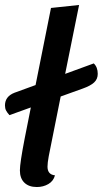

<svg xmlns="http://www.w3.org/2000/svg" viewBox="-59 -732 413 772"><path d="M334 -435Q334 -414 319.5 -400.5Q305 -387 274 -376L185 -344L137 -104Q132 -77 132 -62Q132 -30 162 -27Q156 -4 135.5 8Q115 20 89 20Q57 20 39 2.5Q21 -15 21 -47Q21 -76 40 -174L65 -300L-21 -269Q-30 -279 -34.5 -287.5Q-39 -296 -39 -308Q-39 -344 -1 -359L84 -390L146 -700L259 -712L203 -435L318 -477Q334 -462 334 -435Z"/></svg>

Font: Sansita
Style: Italic
Weight: 400
Italic angle: -11°
Designer: Pablo Cosgaya
Foundry: Omnibus-Type
Version: Version 1.006